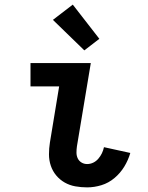

<svg xmlns="http://www.w3.org/2000/svg" viewBox="-20 -803 640 831"><path d="M357 8Q331 8 306 3.5Q281 -1 260 -13Q239 -25 223.5 -43.5Q208 -62 200 -85.5Q192 -109 192 -135Q192 -161 196 -186L236 -429H112V-530H373L313 -170Q311 -156 311 -142.5Q311 -129 316.5 -117.5Q322 -106 333 -99.5Q344 -93 357 -93Q371 -93 383.5 -99Q396 -105 405.5 -116Q415 -127 421 -139.5Q427 -152 430 -166L544 -141Q535 -110 518 -82Q501 -54 475.5 -32.5Q450 -11 419 -1.5Q388 8 357 8ZM345 -585 209 -717 295 -783 410 -635Z"/></svg>

Font: Iosevka Curly Slab Extended
Style: Bold Italic
Weight: 700
Width: 7
Italic angle: -9°
Monospace: yes
Designer: Belleve Invis
Foundry: Belleve Invis
Version: Version 11.0.0; ttfautohint (v1.8.3)